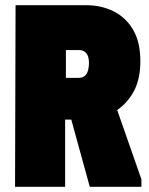

<svg xmlns="http://www.w3.org/2000/svg" viewBox="-20 -720 575 740"><path d="M40 -700H231V0H38ZM311 -700Q371 -700 418.5 -676Q466 -652 493.5 -604.5Q521 -557 521 -484Q521 -408 490 -358Q459 -308 410.5 -283.5Q362 -259 308 -259H138V-700ZM234 -420H284Q299 -420 307.5 -428Q316 -436 319.5 -449.5Q323 -463 323 -478Q323 -491 319.5 -502Q316 -513 307.5 -520Q299 -527 284 -527H234ZM227 -360 411 -355 525 -29V0H326Z"/></svg>

Font: Phudu Black
Style: Regular
Weight: 900
Version: Version 1.005;gftools[0.9.23]